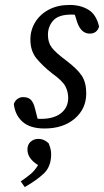

<svg xmlns="http://www.w3.org/2000/svg" viewBox="-20 -507 421 777"><path d="M329 -129Q329 -67 282.5 -27Q236 13 160 13Q102 13 71.5 -14Q41 -41 36 -86Q40 -99 50.5 -106.5Q61 -114 73 -114Q95 -114 105.5 -102.5Q116 -91 121 -70L132 -27Q135 -26 138.5 -26Q142 -26 146 -26Q198 -26 227 -49Q256 -72 256 -111Q256 -135 245 -157Q234 -179 191 -210Q154 -239 128.5 -269.5Q103 -300 103 -347Q103 -386 123 -418Q143 -450 178.5 -468.5Q214 -487 262 -487Q306 -487 338 -467.5Q370 -448 381 -399Q372 -371 343 -371Q308 -371 292 -418L283 -447Q280 -448 276.5 -448Q273 -448 269 -448Q217 -448 195.5 -424Q174 -400 174 -366Q174 -335 189.5 -314.5Q205 -294 248 -262Q293 -228 311 -200.5Q329 -173 329 -129ZM80 250 64 227Q89 210 105 196.5Q121 183 134 161Q114 149 102.5 133Q91 117 91 98Q91 78 104 66.5Q117 55 136 55Q158 55 177 73Q183 88 185 98Q187 108 187 117Q187 167 157.5 195Q128 223 80 250Z"/></svg>

Font: Source Serif Pro
Style: Italic
Weight: 400
Italic angle: -12°
Designer: Frank Grießhammer
Foundry: Adobe Systems Incorporated
Version: Version 3.001;hotconv 1.0.111;makeotfexe 2.5.65597